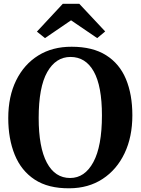

<svg xmlns="http://www.w3.org/2000/svg" viewBox="-20 -1004 758 1035"><path d="M354 11Q240 12 167.2 -35.8Q94.5 -83.5 59.5 -169.5Q24.5 -255.5 24.5 -367.5Q24.5 -484 67 -570.5Q109.5 -657 186.2 -704.8Q263 -752.5 366.5 -752Q479.5 -752 552 -706.2Q624.5 -660.5 659 -577.5Q693.5 -494.5 693.5 -382.5Q693.5 -266 651.5 -177.8Q609.5 -89.5 533.2 -39.5Q457 10.5 354 11ZM360 -697Q281 -697 234.8 -615.8Q188.5 -534.5 188.5 -368Q188.5 -210 232.5 -127.2Q276.5 -44.5 358 -44.5Q437 -44.5 483.2 -130Q529.5 -215.5 529.5 -382Q529.5 -540 485.5 -618.5Q441.5 -697 360 -697ZM318.5 -983.5H407.5L547 -834.5L504 -798.5L363 -894.5L222.5 -798.5L179 -833.5Z"/></svg>

Font: Merriweather Text Regular
Style: Bold
Weight: 700
Designer: Eben Sorkin
Foundry: Eben Sorkin
Version: Version 2.100; ttfautohint (v1.7.19-72a1) -l 8 -r 50 -G 200 